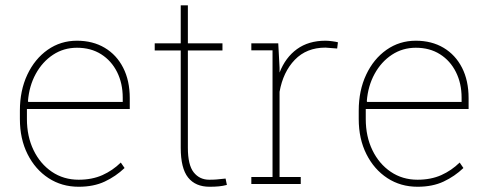

<svg xmlns="http://www.w3.org/2000/svg" viewBox="-20 -691 1842 721"><path d="M275.4 10.3Q211.9 10.3 162.1 -22.2Q112.3 -54.7 83.5 -112.1Q54.7 -169.4 54.7 -244.1V-275.4Q54.7 -351.1 82.5 -410.4Q110.4 -469.7 158.9 -503.9Q207.5 -538.1 269 -538.1Q328.6 -538.1 373.3 -511.5Q418 -484.9 442.6 -436.5Q467.3 -388.2 467.3 -322.3V-281.7H81.1V-244.1Q81.1 -178.7 106 -127.2Q130.9 -75.7 174.8 -45.9Q218.8 -16.1 275.4 -16.1Q325.7 -16.1 364.5 -33.4Q403.3 -50.8 433.6 -80.6L447.8 -60.1Q415 -28.8 373.5 -9.3Q332 10.3 275.4 10.3ZM86.4 -308.1H440.9V-324.2Q440.9 -377.9 419.7 -420.4Q398.4 -462.9 359.9 -487.3Q321.3 -511.7 269 -511.7Q219.2 -511.7 179.2 -485.4Q139.2 -459 114.3 -413.6Q89.4 -368.2 85 -311Z M767.1 10.3Q713.9 10.3 686.3 -24.4Q658.7 -59.1 658.7 -136.2V-501.5H561V-528.3H658.7V-670.9H685.5V-528.3H815.4V-501.5H685.5V-136.2Q685.5 -71.3 707.5 -43.7Q729.5 -16.1 765.6 -16.1Q781.2 -16.1 793.5 -17.1Q805.7 -18.1 827.1 -20.5L832 3.4Q817.4 7.3 802 8.8Q786.6 10.3 767.1 10.3Z M923.8 0V-26.4H1003.4V-502H923.8V-528.3H1024.9L1029.8 -436.5V-418.5Q1051.8 -475.1 1095.2 -506.6Q1138.7 -538.1 1202.1 -538.1Q1213.4 -538.1 1227.8 -536.1Q1242.2 -534.2 1249 -532.2L1246.1 -508.8L1202.1 -512.2Q1131.3 -512.2 1087.2 -466.6Q1043 -420.9 1029.8 -346.2V-26.4H1109.4V0Z M1547.9 10.3Q1484.4 10.3 1434.6 -22.2Q1384.8 -54.7 1356 -112.1Q1327.1 -169.4 1327.1 -244.1V-275.4Q1327.1 -351.1 1355 -410.4Q1382.8 -469.7 1431.4 -503.9Q1480 -538.1 1541.5 -538.1Q1601.1 -538.1 1645.8 -511.5Q1690.4 -484.9 1715.1 -436.5Q1739.7 -388.2 1739.7 -322.3V-281.7H1353.5V-244.1Q1353.5 -178.7 1378.4 -127.2Q1403.3 -75.7 1447.3 -45.9Q1491.2 -16.1 1547.9 -16.1Q1598.1 -16.1 1637 -33.4Q1675.8 -50.8 1706.1 -80.6L1720.2 -60.1Q1687.5 -28.8 1646 -9.3Q1604.5 10.3 1547.9 10.3ZM1358.9 -308.1H1713.4V-324.2Q1713.4 -377.9 1692.1 -420.4Q1670.9 -462.9 1632.3 -487.3Q1593.8 -511.7 1541.5 -511.7Q1491.7 -511.7 1451.7 -485.4Q1411.6 -459 1386.7 -413.6Q1361.8 -368.2 1357.4 -311Z"/></svg>

Font: Roboto Slab LO Thin
Style: Regular
Weight: 250
Designer: Google
Version: Version 2.00;September 28, 2018;FontCreator 11.5.0.2427 64-b